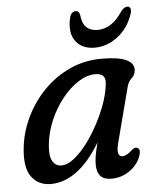

<svg xmlns="http://www.w3.org/2000/svg" viewBox="-49 -693 607 744"><g transform="rotate(-5 254.0 -320.5)"><path d="M393 -128Q378.5 -73.5 405 -73.5Q421 -73.5 442.5 -94Q455.5 -105 464 -101Q480.5 -95 467.5 -63Q453 -30.5 422.5 -10.5Q392 9.5 354 9.5Q298.5 9.5 298.5 -50Q298.5 -65.5 301.5 -84.2Q304.5 -103 313 -135.5Q269.5 -62.5 220.5 -26.5Q171.5 9.5 119 9.5Q71.5 9.5 45 -25.5Q18.5 -60.5 25.5 -133Q30.5 -192.5 56.8 -250.2Q83 -308 127 -354.8Q171 -401.5 229.5 -429.2Q288 -457 357 -457Q423 -457 453 -442.5Q483 -428 481 -401.5Q479 -382 466.5 -371.5Q454 -361 448.5 -341ZM124.5 -144.5Q119.5 -100 131.5 -79.2Q143.5 -58.5 166 -58.5Q190 -58.5 216.5 -79.8Q243 -101 268.5 -135.2Q294 -169.5 315.2 -210.5Q336.5 -251.5 349.8 -291.8Q363 -332 365 -364.5Q367 -399.5 327 -399.5Q294.5 -399.5 261 -378Q227.5 -356.5 198.2 -320Q169 -283.5 149.2 -238Q129.5 -192.5 124.5 -144.5ZM352 -569.5Q407.5 -569.5 449 -633.5Q461.5 -649.5 473.5 -649.5Q482 -649.5 485.2 -642Q488.5 -634.5 484.5 -621.5Q466.5 -566.5 424.8 -534.2Q383 -502 334.5 -502Q285.5 -502 261 -534.5Q236.5 -567 248.5 -622.5Q254 -649.5 273 -649.5Q285.5 -649.5 289 -633.5Q294.5 -569.5 352 -569.5Z"/></g></svg>

Font: Fraunces 72pt S100
Style: Italic
Weight: 400
Italic angle: -16°
Version: Version 1.000; ttfautohint (v1.8.3)